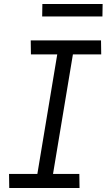

<svg xmlns="http://www.w3.org/2000/svg" viewBox="-20 -936 540 956"><path d="M376 0H26L25 -70H166L265 -665H134L133 -735H483L484 -665H343L244 -70H375ZM190 -854 191 -916H491L490 -854Z"/></svg>

Font: Iosevka Fixed
Style: Italic
Weight: 400
Italic angle: -9°
Monospace: yes
Designer: Belleve Invis
Foundry: Belleve Invis
Version: Version 33.2.4